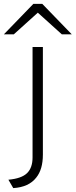

<svg xmlns="http://www.w3.org/2000/svg" viewBox="-67 -752 388 985"><path d="M-24 170Q43 164 71.5 136.5Q100 109 100 56V-511H153V41Q153 117 119 159Q81 208 1 213ZM127 -687 4 -576H-47L104 -732H150L301 -576H250Z"/></svg>

Font: Overpass ExtraLight
Style: Regular
Weight: 200
Designer: Delve Withrington, Thomas Jockin
Foundry: Delve Fonts
Version: Version 3.000;DELV;Overpass